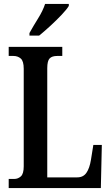

<svg xmlns="http://www.w3.org/2000/svg" viewBox="-20 -951 562 971"><path d="M24 0V-46H52Q71 -46 85.5 -59Q100 -72 100 -110V-603Q100 -642 85 -655Q70 -668 48 -668H24V-714H295V-668H269Q243 -668 231 -655.5Q219 -643 219 -606V-54H371Q401 -54 417 -77Q433 -100 440 -143L452 -218H495L490 0ZM129 -784Q149 -820 173 -858.5Q197 -897 208 -931H328V-921Q318 -904 292 -876.5Q266 -849 235 -820.5Q204 -792 178 -771H129Z"/></svg>

Font: Noto Serif Khmer ExtraCondensed SemiBold
Style: Regular
Weight: 600
Width: 2
Designer: Danh Hong and the Monotype Design Team
Foundry: Monotype Imaging Inc.
Version: Version 2.004; ttfautohint (v1.8.4.7-5d5b)